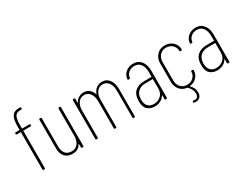

<svg xmlns="http://www.w3.org/2000/svg" viewBox="-85 -1295 2645 2066"><g transform="rotate(-30 1237.5 -262.0)"><path d="M122 -548V-505Q122 -501 126 -501H214Q224 -501 224 -491V-485Q224 -475 214 -475H126Q122 -475 122 -471V-10Q122 0 112 0H102Q92 0 92 -10V-471Q92 -475 88 -475H43Q33 -475 33 -485V-491Q33 -501 43 -501H88Q92 -501 92 -505V-549Q92 -630 116.5 -669.5Q141 -709 202 -709H217Q227 -709 227 -699V-692Q227 -682 217 -682H203Q156 -682 139 -649.5Q122 -617 122 -548Z M580 -501H590Q600 -501 600 -491V-10Q600 0 590 0H580Q570 0 570 -10V-50Q570 -53 568 -53.5Q566 -54 565 -51Q534 7 460 7Q400 7 366 -29.5Q332 -66 332 -138V-491Q332 -501 342 -501H352Q362 -501 362 -491V-145Q362 -83 388.5 -52Q415 -21 464 -21Q513 -21 541.5 -57Q570 -93 570 -156V-491Q570 -501 580 -501Z M1239 -347V-10Q1239 0 1229 0H1220Q1210 0 1210 -10V-344Q1210 -406 1182.5 -443Q1155 -480 1111 -480Q1065 -480 1037 -443.5Q1009 -407 1009 -345V-10Q1009 0 999 0H989Q979 0 979 -10V-344Q979 -406 952 -443Q925 -480 882 -480Q835 -480 807 -444Q779 -408 779 -345V-10Q779 0 769 0H759Q749 0 749 -10V-491Q749 -501 759 -501H769Q779 -501 779 -491V-446Q779 -443 781 -442.5Q783 -442 784 -445Q800 -475 828 -491.5Q856 -508 889 -508Q928 -508 956 -486Q984 -464 998 -423Q1000 -417 1003 -424Q1018 -466 1048.5 -487Q1079 -508 1119 -508Q1173 -508 1206 -464.5Q1239 -421 1239 -347Z M1638 -343V-10Q1638 0 1628 0H1618Q1608 0 1608 -10V-55Q1608 -58 1606 -58.5Q1604 -59 1603 -56Q1584 -24 1552 -8Q1520 8 1481 8Q1429 8 1393 -22.5Q1357 -53 1357 -128Q1357 -208 1400 -247Q1443 -286 1515 -286H1604Q1608 -286 1608 -290V-345Q1608 -407 1581 -444Q1554 -481 1503 -481Q1463 -481 1433 -456.5Q1403 -432 1399 -393Q1399 -384 1389 -384L1378 -385Q1373 -385 1370.5 -388Q1368 -391 1369 -396Q1375 -447 1413.5 -478Q1452 -509 1504 -509Q1568 -509 1603 -464Q1638 -419 1638 -343ZM1608 -144V-255Q1608 -259 1604 -259H1516Q1457 -259 1422 -226Q1387 -193 1387 -129Q1387 -74 1414 -47Q1441 -20 1485 -20Q1535 -20 1571.5 -52Q1608 -84 1608 -144Z M2026 -370H2016Q2006 -370 2006 -380V-383Q2006 -422 1975.5 -451.5Q1945 -481 1898 -481Q1850 -481 1820 -448.5Q1790 -416 1790 -364V-137Q1790 -85 1820 -52.5Q1850 -20 1898 -20Q1945 -20 1975.5 -49.5Q2006 -79 2006 -118V-121Q2006 -131 2016 -131H2026Q2036 -131 2036 -121V-118Q2036 -72 2003 -36Q1970 0 1917 6Q1911 8 1916 11Q1959 53 1959 106Q1959 148 1938.5 166.5Q1918 185 1887 185Q1872 185 1865 183Q1856 182 1858 171L1859 167Q1860 157 1871 160Q1876 161 1886 161Q1933 161 1933 106Q1933 60 1886 9Q1884 7 1881 7Q1827 2 1793.5 -38Q1760 -78 1760 -137V-364Q1760 -427 1798.5 -468Q1837 -509 1898 -509Q1938 -509 1969.5 -491.5Q2001 -474 2018.5 -445Q2036 -416 2036 -383V-377Q2036 -370 2026 -370Z M2414 -343V-10Q2414 0 2404 0H2394Q2384 0 2384 -10V-55Q2384 -58 2382 -58.5Q2380 -59 2379 -56Q2360 -24 2328 -8Q2296 8 2257 8Q2205 8 2169 -22.5Q2133 -53 2133 -128Q2133 -208 2176 -247Q2219 -286 2291 -286H2380Q2384 -286 2384 -290V-345Q2384 -407 2357 -444Q2330 -481 2279 -481Q2239 -481 2209 -456.5Q2179 -432 2175 -393Q2175 -384 2165 -384L2154 -385Q2149 -385 2146.5 -388Q2144 -391 2145 -396Q2151 -447 2189.5 -478Q2228 -509 2280 -509Q2344 -509 2379 -464Q2414 -419 2414 -343ZM2384 -144V-255Q2384 -259 2380 -259H2292Q2233 -259 2198 -226Q2163 -193 2163 -129Q2163 -74 2190 -47Q2217 -20 2261 -20Q2311 -20 2347.5 -52Q2384 -84 2384 -144Z"/></g></svg>

Font: Barlow Condensed Thin
Style: Regular
Weight: 250
Width: 3
Designer: Jeremy Tribby
Foundry: Tribby Type
Version: Version 1.408